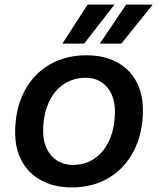

<svg xmlns="http://www.w3.org/2000/svg" viewBox="-20 -805 690 837"><path d="M46 -227Q46 -328 85 -404.5Q124 -481 194.5 -522.5Q265 -564 357 -564Q432 -564 487.5 -535Q543 -506 573 -452Q603 -398 603 -326Q603 -225 564 -148.5Q525 -72 455 -30Q385 12 293 12Q218 12 162 -17.5Q106 -47 76 -101Q46 -155 46 -227ZM297 -86Q352 -86 393.5 -115Q435 -144 458 -197Q481 -250 481 -320Q481 -364 465 -397Q449 -430 420.5 -448Q392 -466 354 -466Q299 -466 256.5 -437Q214 -408 191 -355Q168 -302 168 -232Q168 -190 184 -156.5Q200 -123 229.5 -104.5Q259 -86 297 -86ZM362 -785H479L347 -615H252ZM530 -785H646L509 -615H415Z"/></svg>

Font: Azeret Mono Medium
Style: Italic
Weight: 500
Italic angle: -12°
Designer: Martin Vácha
Foundry: Displaay
Version: Version 1.000; Glyphs 3.0.3, build 3074